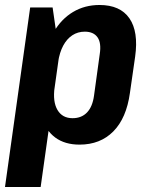

<svg xmlns="http://www.w3.org/2000/svg" viewBox="-22 -570 596 770"><path d="M297 10Q238 10 199.5 -18.5Q161 -47 145.5 -100.5Q130 -154 140 -227L152 -315Q163 -389 193.5 -441.5Q224 -494 271 -522Q318 -550 377 -550Q460 -550 497 -496.5Q534 -443 520 -343L499 -197Q485 -96 432.5 -43Q380 10 297 10ZM99 -540H189L216 -353L141 180H-2ZM269 -96Q305 -96 327 -119Q349 -142 355 -186L378 -353Q385 -398 369 -420.5Q353 -443 318 -443Q290 -443 268 -428.5Q246 -414 231.5 -387Q217 -360 211 -321L197 -220Q189 -162 208.5 -129Q228 -96 269 -96Z"/></svg>

Font: Pathway Extreme Condensed
Style: Bold Italic
Weight: 700
Width: 3
Italic angle: -8°
Version: Version 1.001;gftools[0.9.26]